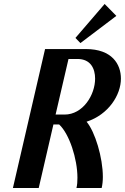

<svg xmlns="http://www.w3.org/2000/svg" viewBox="-20 -947 629 967"><path d="M507 -927 360 -756 385 -730 566 -867ZM589 -551C589 -623 545 -700 412 -700H207L45 0H175L249 -320H278C329 -273 370 -147 370 -52C370 -33 369 -16 365 0H492C496 -17 498 -36 498 -56C498 -153 459 -283 416 -334C527 -370 589 -469 589 -551ZM305 -370H260L325 -650H370C437 -650 459 -601 459 -551C459 -469 398 -370 305 -370Z"/></svg>

Font: Pfennig
Style: BoldItalic
Weight: 700
Italic angle: -13°
Version: Version 20100423